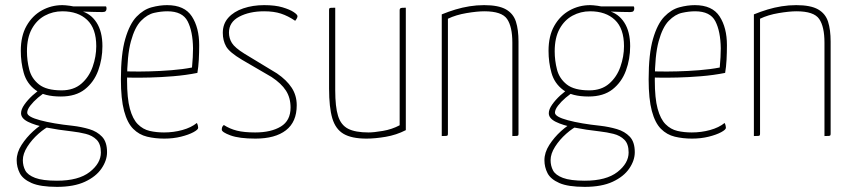

<svg xmlns="http://www.w3.org/2000/svg" viewBox="-20 -530 3312 748"><path d="M202 198Q137 198 103 183Q69 168 57 144.5Q45 121 45 94Q45 64 64 34.5Q83 5 109.5 -19Q136 -43 158 -53L179 -42Q156 -32 130 -9Q104 14 86.5 41.5Q69 69 69 94Q69 116 78.5 134Q88 152 117 163Q146 174 202 174Q286 174 329.5 140Q373 106 373 64Q373 31 356.5 14.5Q340 -2 314 -8.5Q288 -15 261 -18Q207 -24 161.5 -33Q116 -42 89 -55.5Q62 -69 62 -89Q62 -104 75 -122.5Q88 -141 106.5 -158Q125 -175 141 -184L163 -174Q146 -165 128 -149.5Q110 -134 98 -118.5Q86 -103 86 -91Q86 -75 136.5 -61.5Q187 -48 263 -40Q297 -36 327.5 -27Q358 -18 377.5 2.5Q397 23 397 63Q397 95 375.5 126.5Q354 158 311 178Q268 198 202 198ZM217 -154Q152 -154 118 -179.5Q84 -205 72.5 -246Q61 -287 61 -332Q61 -390 83.5 -429.5Q106 -469 143 -489.5Q180 -510 223 -510Q233 -510 252 -507.5Q271 -505 285 -500L293 -488Q333 -478 356 -442.5Q379 -407 379 -350Q379 -300 362.5 -255Q346 -210 310.5 -182Q275 -154 217 -154ZM220 -178Q267 -178 297 -204Q327 -230 341 -270Q355 -310 355 -350Q355 -419 319.5 -452.5Q284 -486 223 -486Q186 -486 154.5 -469Q123 -452 104 -417.5Q85 -383 85 -330Q85 -294 94 -259Q103 -224 132 -201Q161 -178 220 -178ZM379 -483Q364 -483 347 -483.5Q330 -484 314 -484.5Q298 -485 288 -485.5Q278 -486 278 -486L243 -505H393Q393 -505 394 -503Q395 -501 395 -496Q395 -490 391.5 -486.5Q388 -483 379 -483Z M620 10Q584 10 553 2.5Q522 -5 499 -28Q476 -51 463.5 -97.5Q451 -144 451 -221Q451 -320 468 -378.5Q485 -437 512 -465Q539 -493 570.5 -501.5Q602 -510 631 -510Q699 -510 727.5 -466Q756 -422 756 -354Q756 -325 754.5 -297Q753 -269 749 -246Q704 -237 655 -233Q606 -229 564 -228Q522 -227 496 -227.5Q470 -228 470 -228V-252Q470 -252 496.5 -251.5Q523 -251 563.5 -252Q604 -253 648 -256.5Q692 -260 728 -267Q730 -290 731 -307Q732 -324 732 -342Q731 -408 711 -447Q691 -486 632 -486Q608 -486 581 -480Q554 -474 529.5 -449Q505 -424 490 -369Q475 -314 475 -217Q475 -147 486 -106.5Q497 -66 517 -46Q537 -26 563 -20Q589 -14 619 -14Q656 -14 690.5 -23.5Q725 -33 747 -51Q750 -45 751 -40Q752 -35 752 -32Q752 -25 733.5 -15Q715 -5 685 2.5Q655 10 620 10Z M975 10Q912 10 878 -2.5Q844 -15 844 -25Q844 -30 845.5 -34.5Q847 -39 852 -43Q875 -28 903 -21Q931 -14 974 -14Q1036 -14 1074 -37Q1112 -60 1112 -111Q1112 -149 1094 -177Q1076 -205 1038 -230L923 -297Q874 -326 861 -349Q848 -372 848 -402Q848 -437 869.5 -461Q891 -485 928 -497.5Q965 -510 1009 -510Q1052 -510 1080.5 -501.5Q1109 -493 1124 -483Q1139 -473 1139 -467Q1139 -460 1130 -449Q1102 -468 1074.5 -477Q1047 -486 1009 -486Q952 -486 912 -465Q872 -444 872 -403Q872 -381 883.5 -362.5Q895 -344 932 -321L1059 -244Q1097 -218 1116.5 -188Q1136 -158 1136 -120Q1136 -55 1094 -22.5Q1052 10 975 10Z M1408 10Q1350 10 1318.5 -8.5Q1287 -27 1274.5 -69.5Q1262 -112 1262 -185V-490Q1262 -495 1263 -497Q1264 -499 1269 -499.5Q1274 -500 1286 -500V-178Q1286 -114 1297 -78.5Q1308 -43 1336 -28.5Q1364 -14 1416 -14Q1436 -14 1471.5 -20Q1507 -26 1537 -42V-490Q1537 -495 1539 -497Q1541 -499 1546.5 -499.5Q1552 -500 1561 -500V-23Q1524 -4 1482.5 3Q1441 10 1408 10Z M1701 0V-474Q1728 -485 1754.5 -493Q1781 -501 1809 -505.5Q1837 -510 1866 -510Q1922 -510 1951 -493.5Q1980 -477 1990 -445.5Q2000 -414 2000 -368V-10Q2000 -5 1999 -3Q1998 -1 1993 -0.5Q1988 0 1976 0V-364Q1976 -426 1955.5 -456Q1935 -486 1867 -486Q1839 -486 1797.5 -479Q1756 -472 1725 -457V-10Q1725 -5 1724 -3Q1723 -1 1718 -0.5Q1713 0 1701 0Z M2258 198Q2193 198 2159 183Q2125 168 2113 144.5Q2101 121 2101 94Q2101 64 2120 34.5Q2139 5 2165.5 -19Q2192 -43 2214 -53L2235 -42Q2212 -32 2186 -9Q2160 14 2142.5 41.5Q2125 69 2125 94Q2125 116 2134.5 134Q2144 152 2173 163Q2202 174 2258 174Q2342 174 2385.5 140Q2429 106 2429 64Q2429 31 2412.5 14.5Q2396 -2 2370 -8.5Q2344 -15 2317 -18Q2263 -24 2217.5 -33Q2172 -42 2145 -55.5Q2118 -69 2118 -89Q2118 -104 2131 -122.5Q2144 -141 2162.5 -158Q2181 -175 2197 -184L2219 -174Q2202 -165 2184 -149.5Q2166 -134 2154 -118.5Q2142 -103 2142 -91Q2142 -75 2192.5 -61.5Q2243 -48 2319 -40Q2353 -36 2383.5 -27Q2414 -18 2433.5 2.5Q2453 23 2453 63Q2453 95 2431.5 126.5Q2410 158 2367 178Q2324 198 2258 198ZM2273 -154Q2208 -154 2174 -179.5Q2140 -205 2128.5 -246Q2117 -287 2117 -332Q2117 -390 2139.5 -429.5Q2162 -469 2199 -489.5Q2236 -510 2279 -510Q2289 -510 2308 -507.5Q2327 -505 2341 -500L2349 -488Q2389 -478 2412 -442.5Q2435 -407 2435 -350Q2435 -300 2418.5 -255Q2402 -210 2366.5 -182Q2331 -154 2273 -154ZM2276 -178Q2323 -178 2353 -204Q2383 -230 2397 -270Q2411 -310 2411 -350Q2411 -419 2375.5 -452.5Q2340 -486 2279 -486Q2242 -486 2210.5 -469Q2179 -452 2160 -417.5Q2141 -383 2141 -330Q2141 -294 2150 -259Q2159 -224 2188 -201Q2217 -178 2276 -178ZM2435 -483Q2420 -483 2403 -483.5Q2386 -484 2370 -484.5Q2354 -485 2344 -485.5Q2334 -486 2334 -486L2299 -505H2449Q2449 -505 2450 -503Q2451 -501 2451 -496Q2451 -490 2447.5 -486.5Q2444 -483 2435 -483Z M2676 10Q2640 10 2609 2.5Q2578 -5 2555 -28Q2532 -51 2519.5 -97.5Q2507 -144 2507 -221Q2507 -320 2524 -378.5Q2541 -437 2568 -465Q2595 -493 2626.5 -501.5Q2658 -510 2687 -510Q2755 -510 2783.5 -466Q2812 -422 2812 -354Q2812 -325 2810.5 -297Q2809 -269 2805 -246Q2760 -237 2711 -233Q2662 -229 2620 -228Q2578 -227 2552 -227.5Q2526 -228 2526 -228V-252Q2526 -252 2552.5 -251.5Q2579 -251 2619.5 -252Q2660 -253 2704 -256.5Q2748 -260 2784 -267Q2786 -290 2787 -307Q2788 -324 2788 -342Q2787 -408 2767 -447Q2747 -486 2688 -486Q2664 -486 2637 -480Q2610 -474 2585.5 -449Q2561 -424 2546 -369Q2531 -314 2531 -217Q2531 -147 2542 -106.5Q2553 -66 2573 -46Q2593 -26 2619 -20Q2645 -14 2675 -14Q2712 -14 2746.5 -23.5Q2781 -33 2803 -51Q2806 -45 2807 -40Q2808 -35 2808 -32Q2808 -25 2789.5 -15Q2771 -5 2741 2.5Q2711 10 2676 10Z M2917 0V-474Q2944 -485 2970.5 -493Q2997 -501 3025 -505.5Q3053 -510 3082 -510Q3138 -510 3167 -493.5Q3196 -477 3206 -445.5Q3216 -414 3216 -368V-10Q3216 -5 3215 -3Q3214 -1 3209 -0.5Q3204 0 3192 0V-364Q3192 -426 3171.5 -456Q3151 -486 3083 -486Q3055 -486 3013.5 -479Q2972 -472 2941 -457V-10Q2941 -5 2940 -3Q2939 -1 2934 -0.5Q2929 0 2917 0Z"/></svg>

Font: Yanone Kaffeesatz ExtraLight
Style: Regular
Weight: 200
Designer: Yanone (Cyrillic: Daniel Pouzeot, Huerta Tipografica, and Cyreal)
Foundry: Yanone
Version: Version 2.003